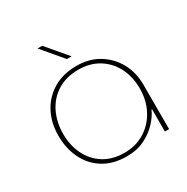

<svg xmlns="http://www.w3.org/2000/svg" viewBox="-163 -839 964 991"><g transform="rotate(-30 319.0 -343.5)"><path d="M314 13Q233 13 176 -22.5Q119 -58 89.5 -119Q60 -180 60 -256Q60 -332 91.5 -392Q123 -452 181.5 -487Q240 -522 321 -522Q395 -522 451.5 -488Q508 -454 540 -396Q572 -338 572 -264V0H547V-133H544Q530 -101 499 -67Q468 -33 421.5 -10Q375 13 314 13ZM314 -9Q380 -9 432.5 -41Q485 -73 515.5 -129.5Q546 -186 546 -258Q546 -328 518 -382.5Q490 -437 439 -468.5Q388 -500 319 -500Q246 -500 194 -467.5Q142 -435 114 -378.5Q86 -322 86 -250Q86 -184 112.5 -129Q139 -74 190 -41.5Q241 -9 314 -9ZM296 -577 192 -700H220L324 -577Z"/></g></svg>

Font: MuseoModerno Thin
Style: Regular
Weight: 100
Designer: Pablo Cosgaya, Héctor Gatti, Marcela Romero, and the Authors of The MuseoModerno Project.
Foundry: Omnibus-Type Team
Version: Version 1.003